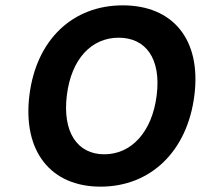

<svg xmlns="http://www.w3.org/2000/svg" viewBox="-20 -686 754 718"><path d="M439 -666C253 -666 116 -539 90 -330C64 -120 170 12 356 12C543 12 681 -120 707 -330C733 -539 626 -666 439 -666ZM424 -545C525 -545 583 -467 566 -330C549 -192 471 -109 370 -109C269 -109 213 -192 230 -330C247 -467 323 -545 424 -545Z"/></svg>

Font: Falling Sky
Style: SeBdObl
Weight: 600
Designer: Paul D. Hunt
Foundry: Adobe Systems Incorporated
Version: Version 1.02